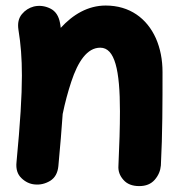

<svg xmlns="http://www.w3.org/2000/svg" viewBox="-20 -582 629 676"><path d="M38.1 -10.7C35.6 13.2 41.5 31.7 55.2 44.9C68.8 58.1 84.5 65.9 102.5 67.4C121.6 69.3 139.6 64.9 156.7 54.7C173.8 43.9 183.1 26.9 185.5 2.9C191.9 -67.9 197.3 -127.9 200.7 -180.7C209 -221.2 219.2 -258.8 231 -294.4C254.4 -365.2 286.6 -414.1 333 -414.1C384.3 -414.1 402.3 -335.9 402.3 -189.9C402.3 -133.8 400.4 -71.3 397 1C395.5 20 401.4 36.6 414.6 51.3C427.2 65.9 445.8 73.2 470.2 73.2C493.7 73.2 511.7 65.9 524.9 50.8C538.1 35.6 544.9 18.6 546.4 0.5C552.2 -109.4 552.2 -223.1 552.2 -328.1C552.2 -372.1 544.4 -411.6 528.8 -447.3C497.1 -517.6 436.5 -562.5 352.1 -562.5C289.6 -562.5 236.8 -530.8 193.8 -483.9C193.4 -489.3 192.4 -495.1 191.4 -500.5C187 -525.4 175.8 -543 156.7 -552.2C137.7 -561.5 118.2 -563.5 99.1 -559.1C82.5 -554.7 68.4 -545.9 57.1 -532.2C45.4 -518.1 41.5 -500 44.9 -477.5C53.2 -426.3 57.1 -377.9 57.1 -315.9C57.1 -243.2 51.3 -149.9 38.1 -10.7Z"/></svg>

Font: Mikhak ExtraBold
Style: Regular
Weight: 800
Designer: Amin Abedi
Version: Version 3.2